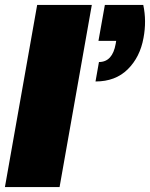

<svg xmlns="http://www.w3.org/2000/svg" viewBox="-20 -760 609 780"><path d="M406 -740H562Q576 -675 563 -606Q549 -528 499 -478.5Q449 -429 368 -429L382 -508Q437 -508 450 -582L452 -594H380ZM0 0 131 -740H353L222 0Z"/></svg>

Font: Poppins Black
Style: Italic
Weight: 900
Italic angle: -10°
Designer: Ninad Kale (Devanagari), Jonny Pinhorn (Latin)
Foundry: Indian Type Foundry
Version: Version 3.200;PS 1.000;hotconv 16.6.54;makeotf.lib2.5.65590